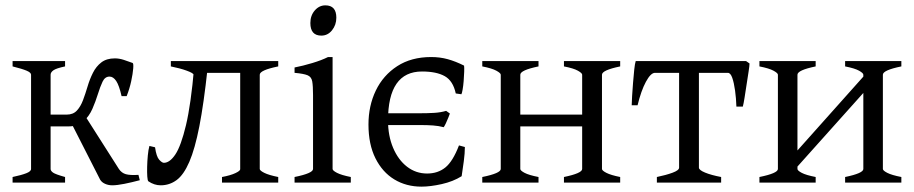

<svg xmlns="http://www.w3.org/2000/svg" viewBox="-20 -682 3413 717"><path d="M434 -323Q425 -363 414 -379.5Q403 -396 389 -396Q372 -396 363 -377Q354 -358 345.5 -330.5Q337 -303 325 -275.5Q313 -248 292 -229Q271 -210 236 -210H166L168 -254H229Q253 -254 267 -269Q281 -284 290 -308Q299 -332 307 -359Q315 -386 327 -410Q339 -434 358.5 -449Q378 -464 409 -464Q425 -464 442 -458.5Q459 -453 475 -447Q479 -446 477.5 -426.5Q476 -407 470 -379Q464 -351 453 -323ZM27 0V-21Q60 -28 78 -35Q96 -42 96 -51V-213Q96 -258 111.5 -282.5Q127 -307 150 -332L169 -315V-51Q169 -44 178 -37.5Q187 -31 223 -21V0ZM223 -454V-434Q190 -427 179.5 -419.5Q169 -412 169 -403V-226Q169 -181 153.5 -162.5Q138 -144 113 -127L96 -144V-403Q96 -411 79.5 -418Q63 -425 27 -434V-454ZM354 -11 245 -225 298 -249 424 -51Q434 -36 450 -31.5Q466 -27 497 -29L502 -9Q472 -1 444.5 4.5Q417 10 399 10Q385 10 372.5 4.5Q360 -1 354 -11Z M809 0V-21Q841 -27 859 -35.5Q877 -44 877 -50V-410H738V-398L703 -403Q702 -409 677.5 -418Q653 -427 618 -434V-454H1019V-434Q950 -420 950 -403V-51Q950 -45 967 -36.5Q984 -28 1019 -21V0ZM755 -425Q741 -295 724.5 -210.5Q708 -126 687 -77.5Q666 -29 639.5 -9.5Q613 10 580 10Q556 10 534 -5Q531 -8 530 -23Q529 -38 529.5 -59Q530 -80 532 -101.5Q534 -123 538 -137L559 -132Q564 -97 574.5 -85.5Q585 -74 592 -74Q614 -74 635 -105.5Q656 -137 674.5 -214.5Q693 -292 705 -430Z M1180 -549Q1139 -549 1139 -596Q1139 -624 1155.5 -643Q1172 -662 1195 -662Q1236 -662 1236 -616Q1236 -589 1220 -569Q1204 -549 1180 -549ZM1080 0V-21Q1149 -35 1149 -51V-327Q1149 -361 1146 -378Q1143 -395 1128.5 -401Q1114 -407 1080 -410V-430Q1111 -436 1146 -446.5Q1181 -457 1205 -469H1222V-51Q1222 -45 1238.5 -36.5Q1255 -28 1290 -21V0Z M1554 15Q1497 15 1452.5 -12Q1408 -39 1382 -91Q1356 -143 1356 -217Q1356 -287 1383.5 -344Q1411 -401 1463.5 -435Q1516 -469 1590 -469Q1623 -469 1652 -461Q1681 -453 1713 -437Q1714 -431 1713.5 -414.5Q1713 -398 1711.5 -379.5Q1710 -361 1707.5 -347Q1705 -333 1703 -330L1682 -333Q1672 -380 1641 -397.5Q1610 -415 1556 -415Q1429 -415 1429 -232Q1429 -175 1448 -130Q1467 -85 1500 -59.5Q1533 -34 1575 -34Q1615 -34 1643 -56.5Q1671 -79 1694 -139L1716 -133Q1716 -110 1712 -80Q1708 -50 1704 -24Q1672 -4 1629.5 5.5Q1587 15 1554 15ZM1401 -259H1544Q1577 -259 1601.5 -260.5Q1626 -262 1646 -268L1660 -258Q1659 -255 1654.5 -243.5Q1650 -232 1645 -221.5Q1640 -211 1637 -207Q1618 -212 1597 -213.5Q1576 -215 1551 -215H1400L1390 -230Z M1886 -210V-254H2180V-210ZM1781 0V-21Q1850 -35 1850 -51V-403Q1850 -409 1833.5 -418Q1817 -427 1781 -434V-454H1991V-434Q1923 -420 1923 -403V-51Q1923 -45 1939 -36.5Q1955 -28 1991 -21V0ZM2086 0V-21Q2154 -35 2154 -51V-403Q2154 -409 2138 -418Q2122 -427 2086 -434V-454H2296V-434Q2228 -420 2228 -403V-51Q2228 -45 2244.5 -36.5Q2261 -28 2296 -21V0Z M2779 -445Q2779 -437 2775.5 -414.5Q2772 -392 2768 -366Q2764 -340 2760.5 -317.5Q2757 -295 2754 -284H2730Q2729 -315 2725 -344Q2721 -373 2714.5 -391.5Q2708 -410 2698 -410H2537L2549 -454H2766ZM2426 -410Q2410 -410 2392 -376.5Q2374 -343 2361 -289H2339Q2339 -300 2340.5 -323Q2342 -346 2344 -372.5Q2346 -399 2348.5 -422Q2351 -445 2354 -454H2593L2555 -410ZM2433 0V-21Q2467 -28 2491.5 -37Q2516 -46 2516 -56V-423Q2516 -434 2448 -434V-454H2658V-434Q2590 -434 2590 -423V-56Q2590 -47 2613 -37.5Q2636 -28 2673 -21V0Z M2932 -31V-91L3222 -416V-355ZM2816 0V-21Q2885 -35 2885 -51V-403Q2885 -409 2868.5 -418Q2852 -427 2816 -434V-454H3026V-434Q2958 -420 2958 -403V-51Q2958 -45 2974 -36.5Q2990 -28 3026 -21V0ZM3136 0V-21Q3204 -35 3204 -51V-403Q3204 -409 3188 -418Q3172 -427 3136 -434V-454H3346V-434Q3277 -420 3277 -403V-51Q3277 -45 3293.5 -36.5Q3310 -28 3346 -21V0Z"/></svg>

Font: ChillKai
Style: Regular
Weight: 400
Designer: ChillType
Foundry: 寒蝉字型
Version: Version 2.000